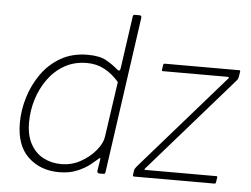

<svg xmlns="http://www.w3.org/2000/svg" viewBox="-52 -808 1155 884"><g transform="rotate(5 525.0 -366.0)"><path d="M437 0Q432 0 429 -3.5Q426 -7 427 -12L435 -63Q437 -71 434 -71Q431 -71 424 -64Q415 -56 392.5 -38Q370 -20 334.5 -5Q299 10 251 10Q165 10 108.5 -43Q52 -96 52 -201Q52 -259 70 -318.5Q88 -378 123.5 -428.5Q159 -479 212.5 -509.5Q266 -540 337 -540Q393 -540 424.5 -521.5Q456 -503 476 -485Q485 -478 488.5 -481Q492 -484 493 -494L527 -733Q528 -738 529.5 -740Q531 -742 536 -742H559Q567 -742 567 -732L465 -11Q464 -4 462 -2Q460 0 453 0ZM485 -427Q454 -463 417.5 -482.5Q381 -502 336 -502Q278 -502 233 -476.5Q188 -451 157 -408Q126 -365 110 -313Q94 -261 94 -207Q94 -146 116.5 -106Q139 -66 176 -47Q213 -28 258 -28Q307 -28 348.5 -51.5Q390 -75 417 -108Q444 -141 448 -171ZM598 0Q594 0 592.5 -2Q591 -4 592 -8L595 -29Q596 -34 599 -38.5Q602 -43 607 -49L989 -486Q993 -490 992.5 -492.5Q992 -495 988 -495H688Q684 -495 683 -497Q682 -499 683 -503L686 -524Q687 -528 689 -529Q691 -530 694 -530H1038Q1042 -530 1042 -525L1038 -500Q1037 -494 1034.5 -489Q1032 -484 1027 -479L646 -43Q642 -39 642.5 -37Q643 -35 646 -35H974Q981 -35 979 -29L976 -8Q975 -4 974 -2Q973 0 968 0H598Z"/></g></svg>

Font: Libre Franklin Thin
Style: Italic
Weight: 100
Italic angle: -8°
Designer: Pablo Impallari, Rodrigo Fuenzalida, Nhung Nguyen
Foundry: Impallari Type
Version: Version 3.000